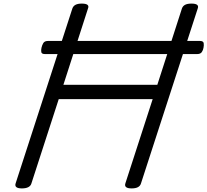

<svg xmlns="http://www.w3.org/2000/svg" viewBox="-20 -1035 1155 1069"><path d="M102 14Q58 14 67 -14L383 -988Q388 -1002 401 -1008.5Q414 -1015 435 -1015Q481 -1015 470 -988L333 -563H856L993 -988Q998 -1002 1011 -1008.5Q1024 -1015 1046 -1015Q1091 -1015 1081 -988L765 -14Q761 0 748 7Q735 14 713 14Q669 14 678 -14L830 -483H307L155 -14Q151 0 137.5 7Q124 14 102 14ZM230 -734Q212 -734 210 -745Q208 -756 211 -769Q214 -783 221 -795Q228 -807 247 -807H1093Q1112 -807 1114 -795Q1116 -783 1113 -769Q1111 -756 1103.5 -745Q1096 -734 1078 -734Z"/></svg>

Font: Playwrite BE VLG
Style: Regular
Weight: 400
Designer: Veronika Burian, José Scaglione
Foundry: TypeTogether
Version: Version 1.002